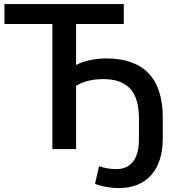

<svg xmlns="http://www.w3.org/2000/svg" viewBox="-20 -739 877 952"><path d="M570.3 193.4C704.1 193.4 787.1 106.9 787.1 -52.7V-156.2C787.1 -353.5 689.5 -449.2 506.8 -449.2C449.2 -449.2 390.6 -436 357.4 -416.5V-620.1H593.8V-718.8H2V-620.1H239.7V0H357.4V-313.5C394 -336.4 440.4 -346.7 491.7 -346.7C608.9 -346.7 669.4 -288.6 668.9 -150.4V-47.9C668.9 49.3 628.9 99.6 556.2 99.6C525.4 99.6 496.1 93.8 471.2 85L451.2 172.4C482.4 185.1 524.9 193.4 570.3 193.4Z"/></svg>

Font: Winston Medium
Style: Regular
Weight: 500
Designer: Vernon Adams, Kim Jin-seong, David Berlow, Cristiano Sobral
Foundry: The Winston Project Authors
Version: Version 3.004